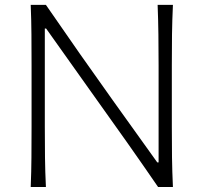

<svg xmlns="http://www.w3.org/2000/svg" viewBox="-20 -752 818 772"><path d="M103.5 0Q106 -62 106.4 -119.1Q106.9 -176.3 106.9 -243.7V-488.3Q106.9 -556.2 106.4 -613.3Q106 -670.4 103.5 -732.4H164.6Q234.4 -630.9 301 -535.9Q367.7 -440.9 433.6 -348.6L612.3 -99.1H617.7V-488.3Q617.7 -556.2 616.9 -613.3Q616.2 -670.4 613.8 -732.4H675.3Q672.4 -670.4 671.6 -613.3Q670.9 -556.2 670.9 -488.3V-243.7Q670.9 -176.3 671.6 -119.1Q672.4 -62 675.3 0H615.7Q557.1 -85.4 491.2 -179Q425.3 -272.5 344.2 -385.7L165.5 -637.2H160.2V-243.7Q160.2 -176.3 160.9 -119.1Q161.6 -62 164.6 0Z"/></svg>

Font: Pinar-DS2-FD Light
Style: Regular
Weight: 300
Designer: Amin Abedi
Version: Version 2.000